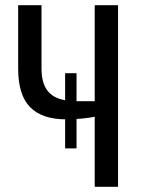

<svg xmlns="http://www.w3.org/2000/svg" viewBox="-20 -720 545 740"><path d="M345 0V-270Q326 -266 295.5 -263Q265 -260 235 -260Q142 -260 96 -307Q50 -354 50 -455V-700H140V-455Q140 -391 172 -360.5Q204 -330 275 -330H345V-700H435V0ZM231 -148V-438H275V-148Z"/></svg>

Font: Cuprum
Style: Regular
Weight: 400
Designer: Jovanny Lemonad
Foundry: Jovanny Lemonad
Version: Version 3.000